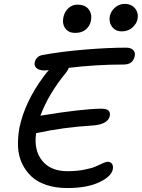

<svg xmlns="http://www.w3.org/2000/svg" viewBox="-20 -952 723 979"><path d="M600.1 -792Q569.3 -792 551.8 -814.9Q534.2 -837.9 540 -870.1Q545.9 -896 567.1 -914.1Q588.4 -932.1 615.2 -932.1Q650.9 -932.1 669.2 -908.4Q687.5 -884.8 681.2 -854Q676.8 -831.5 655.3 -811.8Q633.8 -792 600.1 -792ZM362.8 -784.2Q330.1 -784.2 313.2 -806.9Q296.4 -829.6 303.2 -863.8Q308.6 -891.1 328.1 -909.7Q347.7 -928.2 374 -928.2Q414.6 -928.2 432.4 -904.3Q450.2 -880.4 443.8 -847.2Q438.5 -819.8 418 -802Q397.5 -784.2 362.8 -784.2ZM168.9 -273.9Q167 -272.9 164.1 -272.9Q151.9 -185.5 195.3 -132.3Q238.8 -79.1 323.2 -79.1Q370.6 -79.1 409.4 -86.7Q448.2 -94.2 467.8 -103Q487.3 -111.8 503.7 -119.4Q520 -127 527.8 -127Q544.4 -127 551.3 -116.5Q558.1 -106 555.2 -88.9Q547.9 -51.8 485.4 -22.5Q422.9 6.8 323.2 6.8Q264.6 6.8 217.8 -8.5Q170.9 -23.9 140.9 -51.8Q110.8 -79.6 92.5 -118.2Q74.2 -156.7 72 -202.9Q69.8 -249 79.1 -300.8Q106.4 -431.6 201.2 -560.1Q217.3 -582.5 229 -594.2Q217.3 -592.8 208 -592.8Q179.7 -592.8 166.5 -604.5Q153.3 -616.2 157.2 -634.8Q159.7 -647 168.9 -657.2Q178.2 -667.5 193.8 -670.9Q290.5 -689 411.1 -699Q531.7 -709 623 -709Q647.5 -709 659.2 -696.8Q670.9 -684.6 667 -666Q658.2 -623 610.8 -623Q470.2 -623 330.1 -606Q327.1 -594.7 316.9 -582Q226.6 -472.2 186 -361.8Q189 -361.8 196.8 -363.8Q389.6 -395.5 493.2 -397.9Q522.5 -397.9 532.7 -388.7Q543 -379.4 540 -361.8Q531.2 -317.4 451.2 -312Q300.3 -302.7 168.9 -273.9Z"/></svg>

Font: Shantell Sans Normal
Style: Italic
Weight: 400
Italic angle: -11.31°
Designer: Stephen Nixon, Anya Danilova, Shantell Martin
Foundry: Arrow Type
Version: Version 1.006;[559af2be0]